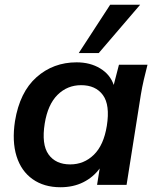

<svg xmlns="http://www.w3.org/2000/svg" viewBox="-20 -777 660 807"><path d="M234 10Q165 10 117 -24Q69 -58 49.5 -120.5Q30 -183 43 -268Q63 -390 133.5 -452.5Q204 -515 302 -515Q359 -515 401 -489.5Q443 -464 458 -420L480 -505H600Q592 -474 584.5 -442Q577 -410 572 -379L512 0H388L399 -69Q372 -32 330 -11Q288 10 234 10ZM275 -86Q333 -86 374.5 -126.5Q416 -167 429 -248Q443 -336 412.5 -377.5Q382 -419 321 -419Q263 -419 222 -378.5Q181 -338 168 -258Q154 -170 184 -128Q214 -86 275 -86ZM311 -554 443 -757H569L395 -554Z"/></svg>

Font: Mulish
Style: Bold Italic
Weight: 700
Italic angle: -9°
Designer: Vernon Adams
Foundry: Vernon Adams
Version: Version 3.603; ttfautohint (v1.8.3)